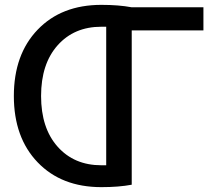

<svg xmlns="http://www.w3.org/2000/svg" viewBox="-20 -760 909 790"><path d="M522 0Q469 10 397 10Q233 10 135 -92Q37 -194 37 -365Q37 -536 135 -638Q233 -740 397 -740Q469 -740 522 -730H817V-635H522ZM417 -80V-650H397Q285 -650 217 -573.5Q149 -497 149 -365Q149 -233 217 -156.5Q285 -80 397 -80Z"/></svg>

Font: Mplus 1p Medium
Style: Regular
Weight: 500
Version: Version 1.061